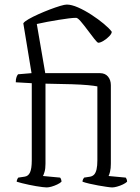

<svg xmlns="http://www.w3.org/2000/svg" viewBox="-20 -820 614 840"><path d="M184 0Q178 0 166 -1.5Q154 -3 138.5 -5.5Q123 -8 107 -11.5Q91 -15 76.5 -18.5Q62 -22 53 -25Q53 -30 55.5 -35.5Q58 -41 60 -43L87 -47Q104 -49 111.5 -66Q119 -83 119 -118V-456L49 -460Q49 -475 52.5 -483.5Q56 -492 59 -495L118 -500L82 -718Q87 -726 105.5 -736.5Q124 -747 148.5 -758Q173 -769 198 -778.5Q223 -788 243 -794Q263 -800 272 -800Q293 -800 321.5 -787.5Q350 -775 380 -755.5Q410 -736 434 -716Q458 -696 469 -681Q469 -673 458 -661.5Q447 -650 433 -641.5Q419 -633 410 -633Q406 -633 393 -649.5Q380 -666 364 -687.5Q348 -709 334 -725.5Q320 -742 313 -742Q301 -742 280.5 -739.5Q260 -737 236 -733Q212 -729 187 -724.5Q162 -720 141 -715L178 -500H417Q440 -500 452.5 -485Q465 -470 465 -447V-104Q465 -83 461.5 -69Q458 -55 455 -50L530 -43Q533 -39 534.5 -34.5Q536 -30 536 -25Q530 -19 517.5 -13Q505 -7 492 -3.5Q479 0 471 0Q464 0 447 -2.5Q430 -5 410 -8.5Q390 -12 371 -16.5Q352 -21 341 -25Q341 -31 343.5 -36Q346 -41 348 -43L374 -47Q385 -49 392 -56.5Q399 -64 402.5 -79.5Q406 -95 406 -118V-442Q391 -445 364.5 -447.5Q338 -450 293.5 -451.5Q249 -453 179 -454V-104Q179 -82 175 -68.5Q171 -55 168 -50L243 -43Q245 -41 247 -36Q249 -31 249 -25Q243 -19 230.5 -13Q218 -7 205.5 -3.5Q193 0 184 0Z"/></svg>

Font: Texturina 12pt Thin
Style: Regular
Weight: 250
Designer: Guillermo Torres Carreño
Foundry: Omnibus-Type
Version: Version 1.002